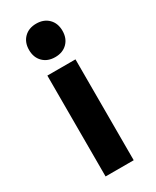

<svg xmlns="http://www.w3.org/2000/svg" viewBox="-185 -560 663 816"><g transform="rotate(-30 146.0 -152.0)"><path d="M228 -425Q228 -388 205.5 -365.5Q183 -343 146 -343Q109 -343 86.5 -365.5Q64 -388 64 -425Q64 -462 86.5 -484.5Q109 -507 146 -507Q183 -507 205.5 -484.5Q228 -462 228 -425ZM215 -292V203H77V-292Z"/></g></svg>

Font: Bai Jamjuree
Style: Bold
Weight: 700
Designer: Katatrad Aksorn Co.,Ltd.
Foundry: Cadson Demak Co.,Ltd.
Version: Version 1.000; ttfautohint (v1.6)